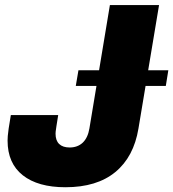

<svg xmlns="http://www.w3.org/2000/svg" viewBox="-20 -748 702 778"><path d="M245.1 10.7Q133.8 10.7 72.3 -37.8Q10.7 -86.4 10.7 -178.2Q10.7 -186.5 11.5 -197Q12.2 -207.5 15.1 -227.3Q18.1 -247.1 23.9 -281.7H215.8Q210.9 -250.5 208.5 -235.6Q206.1 -220.7 205.6 -215.1Q205.1 -209.5 205.1 -206.1Q205.1 -178.7 219.7 -164.6Q234.4 -150.4 262.2 -150.4Q294.4 -150.4 315.2 -169.9Q335.9 -189.5 342.3 -227.5L425.3 -727.5H624.5L541 -227.1Q522 -112.3 447.3 -50.8Q372.6 10.7 245.1 10.7ZM287.1 -399.9 297.9 -463.4H662.1L651.9 -399.9Z"/></svg>

Font: Inter 24pt Black
Style: Italic
Weight: 900
Italic angle: -9.3988°
Designer: Rasmus Andersson
Foundry: rsms
Version: Version 4.001;git-66647c0bb